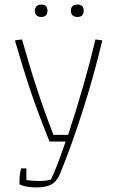

<svg xmlns="http://www.w3.org/2000/svg" viewBox="-20 -640 517 837"><path d="M132 -593Q132 -606 139.5 -613Q147 -620 160 -620Q187 -620 187 -593Q187 -580 180 -573Q173 -566 160 -566Q147 -566 139.5 -573Q132 -580 132 -593ZM289 -593Q289 -620 318 -620Q345 -620 345 -593Q345 -580 338 -573Q331 -566 318 -566Q304 -566 296.5 -573Q289 -580 289 -593ZM65 164V146Q65 122 72 94H95V145Q119 149 149 149Q180 149 202 143Q229 87 266 -23H196Q148 -141 114.5 -240Q81 -339 45 -464L76 -468Q139 -242 213 -52H277Q352 -280 396 -468L426 -464Q390 -312 341.5 -160Q293 -8 242 117Q228 151 204 164Q180 177 139 177Q94 177 65 164Z"/></svg>

Font: Athiti ExtraLight
Style: Regular
Weight: 250
Version: Version 1.032